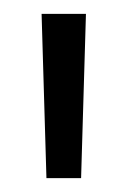

<svg xmlns="http://www.w3.org/2000/svg" viewBox="-20 -720 184 277"><path d="M104 -700 97 -463H47L40 -700Z"/></svg>

Font: Kulim Park Light
Style: Regular
Weight: 300
Designer: Noponies / Dale Sattler
Foundry: Noponies
Version: Version 1.000; ttfautohint (v1.8.3)